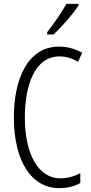

<svg xmlns="http://www.w3.org/2000/svg" viewBox="-20 -967 471 997"><path d="M388 -939V-947H325C297 -898 266 -853 225 -800V-788H258C298 -825 359 -893 388 -939ZM289 -674C321 -674 354 -665 385 -646L407 -693C369 -714 330 -725 287 -725C123 -725 52 -555 52 -358C52 -129 144 10 288 10C330 10 369 0 397 -17V-68C371 -54 336 -41 293 -41C180 -41 109 -165 109 -357C109 -521 159 -674 289 -674Z"/></svg>

Font: Noto Sans Thai Looped ExtraCondensed Light
Style: Regular
Weight: 300
Width: 2
Designer: Sasikarn Vongin, Ben Mitchell
Foundry: The Fontpad Ltd
Version: Version 1.001